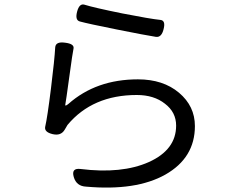

<svg xmlns="http://www.w3.org/2000/svg" viewBox="-20 -798 1040 859"><path d="M358 -777Q399 -764 527 -738Q655 -713 697 -709Q722 -707 712 -668Q703 -630 678 -633Q633 -640 503 -666Q373 -692 337 -702Q315 -708 325 -746Q335 -784 358 -777ZM271 -607Q313 -602 309 -581Q305 -564 290 -454Q275 -344 272 -329Q271 -321 286 -333Q410 -443 597 -443Q710 -443 781 -383Q852 -323 852 -234Q852 -92 720 -17Q589 57 365 37Q322 35 310 -6Q298 -47 340 -42Q525 -19 646 -73Q768 -128 768 -236Q768 -296 718 -334Q669 -373 592 -373Q394 -373 282 -239L269 -217Q252 -189 215 -198Q178 -207 182 -230Q192 -273 208 -402Q224 -531 227 -586Q229 -613 271 -607Z"/></svg>

Font: Swei Gothic CJK TC Regular
Style: Regular
Weight: 400
Version: Version 2.129